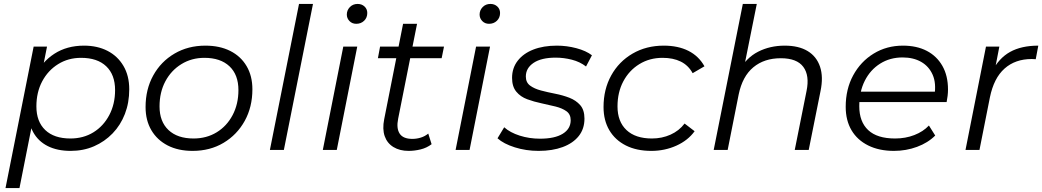

<svg xmlns="http://www.w3.org/2000/svg" viewBox="-20 -762 5298 976"><path d="M339 5Q271 5 222.5 -19.5Q174 -44 148.5 -90.5Q123 -137 122 -203Q122 -300 157 -373.5Q192 -447 256 -488.5Q320 -530 407 -530Q475 -530 526.5 -503.5Q578 -477 607.5 -427Q637 -377 637 -308Q637 -240 615 -183Q593 -126 552.5 -84Q512 -42 458 -18.5Q404 5 339 5ZM8 194 151 -525H219L189 -374L160 -269L149 -159L79 194ZM338 -58Q404 -58 455 -89.5Q506 -121 535.5 -177Q565 -233 565 -304Q565 -382 520 -425Q475 -468 392 -468Q327 -468 275.5 -436Q224 -404 194.5 -348.5Q165 -293 165 -221Q165 -144 210 -101Q255 -58 338 -58Z M959 5Q886 5 832.5 -22.5Q779 -50 749.5 -100Q720 -150 720 -218Q720 -308 759 -378.5Q798 -449 867 -489.5Q936 -530 1024 -530Q1097 -530 1150.5 -503Q1204 -476 1233.5 -426Q1263 -376 1263 -308Q1263 -218 1224 -147.5Q1185 -77 1116.5 -36Q1048 5 959 5ZM964 -58Q1030 -58 1081.5 -89.5Q1133 -121 1162.5 -177Q1192 -233 1192 -304Q1192 -382 1146.5 -425Q1101 -468 1019 -468Q954 -468 902 -436Q850 -404 820.5 -348.5Q791 -293 791 -221Q791 -144 836.5 -101Q882 -58 964 -58Z M1352 0 1500 -742H1571L1423 0Z M1621 0 1725 -525H1796L1692 0ZM1791 -641Q1770 -641 1756.5 -655Q1743 -669 1743 -688Q1743 -710 1758.5 -726Q1774 -742 1798 -742Q1819 -742 1833 -729Q1847 -716 1847 -696Q1847 -672 1831 -656.5Q1815 -641 1791 -641Z M2057 5Q2012 5 1980 -14.5Q1948 -34 1935.5 -70Q1923 -106 1933 -156L2029 -641H2100L2004 -159Q1994 -110 2011.5 -83Q2029 -56 2076 -56Q2098 -56 2119 -62.5Q2140 -69 2157 -83L2174 -29Q2149 -10 2118 -2.5Q2087 5 2057 5ZM1901 -466 1912 -525H2237L2225 -466Z M2296 0 2400 -525H2471L2367 0ZM2466 -641Q2445 -641 2431.5 -655Q2418 -669 2418 -688Q2418 -710 2433.5 -726Q2449 -742 2473 -742Q2494 -742 2508 -729Q2522 -716 2522 -696Q2522 -672 2506 -656.5Q2490 -641 2466 -641Z M2718 5Q2654 5 2597 -13Q2540 -31 2509 -59L2543 -115Q2573 -88 2622 -72.5Q2671 -57 2725 -57Q2800 -57 2840.5 -82Q2881 -107 2881 -151Q2881 -181 2859.5 -196.5Q2838 -212 2804 -220.5Q2770 -229 2732 -237Q2694 -245 2660 -257.5Q2626 -270 2604.5 -296Q2583 -322 2583 -366Q2583 -416 2611.5 -453Q2640 -490 2691 -510Q2742 -530 2811 -530Q2861 -530 2910 -517Q2959 -504 2989 -481L2959 -424Q2928 -448 2887 -458.5Q2846 -469 2805 -469Q2732 -469 2692.5 -442.5Q2653 -416 2653 -373Q2653 -343 2674.5 -327Q2696 -311 2730 -302Q2764 -293 2802.5 -285.5Q2841 -278 2874.5 -265Q2908 -252 2929.5 -227.5Q2951 -203 2951 -159Q2951 -107 2922 -70.5Q2893 -34 2840.5 -14.5Q2788 5 2718 5Z M3291 5Q3216 5 3161.5 -22.5Q3107 -50 3077.5 -100Q3048 -150 3048 -218Q3048 -308 3087 -378.5Q3126 -449 3195.5 -489.5Q3265 -530 3354 -530Q3427 -530 3479.5 -503.5Q3532 -477 3561 -425L3501 -390Q3479 -430 3440.5 -449Q3402 -468 3348 -468Q3282 -468 3230 -436Q3178 -404 3148.5 -348.5Q3119 -293 3119 -221Q3119 -144 3164.5 -101Q3210 -58 3294 -58Q3345 -58 3388.5 -77.5Q3432 -97 3460 -134L3511 -95Q3477 -48 3418 -21.5Q3359 5 3291 5Z M3969 -530Q4040 -530 4085.5 -502.5Q4131 -475 4148.5 -423Q4166 -371 4151 -299L4091 0H4020L4080 -300Q4096 -378 4063.5 -422Q4031 -466 3949 -466Q3865 -466 3809.5 -420Q3754 -374 3735 -282L3679 0H3608L3756 -742H3827L3753 -374L3735 -400Q3773 -468 3833.5 -499Q3894 -530 3969 -530Z M4524 5Q4449 5 4393.5 -22.5Q4338 -50 4308.5 -100Q4279 -150 4279 -219Q4279 -309 4317 -379Q4355 -449 4421 -489.5Q4487 -530 4570 -530Q4640 -530 4691 -503.5Q4742 -477 4770.5 -427Q4799 -377 4799 -307Q4799 -291 4797 -274.5Q4795 -258 4792 -243H4331L4340 -296H4759L4730 -276Q4740 -339 4721 -382Q4702 -425 4662.5 -447.5Q4623 -470 4568 -470Q4504 -470 4454 -438.5Q4404 -407 4376 -351.5Q4348 -296 4348 -222Q4348 -143 4393.5 -100.5Q4439 -58 4530 -58Q4583 -58 4628 -75.5Q4673 -93 4702 -124L4734 -73Q4697 -36 4641.5 -15.5Q4586 5 4524 5Z M4888 0 4992 -525H5060L5030 -370L5022 -397Q5057 -466 5114.5 -498Q5172 -530 5258 -530L5245 -461Q5240 -461 5235.5 -461.5Q5231 -462 5225 -462Q5141 -462 5086.5 -413.5Q5032 -365 5012 -267L4959 0Z"/></svg>

Font: MOST Montserrat
Style: Italic
Weight: 400
Italic angle: -11.3°
Designer: Julieta Ulanovsky
Foundry: Julieta Ulanovsky
Version: Version 8.000;March 11, 2024;FontCreator 15.0.0.2926 64-bit